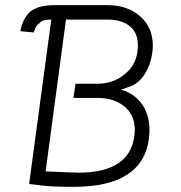

<svg xmlns="http://www.w3.org/2000/svg" viewBox="-20 -715 702 745"><path d="M133 -625Q125 -620 119 -609.5Q113 -599 112 -589L59 -594Q67 -640 96 -669Q113 -682 133.5 -688Q154 -694 184 -695H398Q474 -695 523.5 -652Q573 -609 573 -538Q573 -529 571 -511Q564 -462 540.5 -426Q517 -390 482 -378Q479 -378 472.5 -375Q466 -372 449 -367Q467 -363 476 -357Q516 -338 538 -299.5Q560 -261 560 -210Q560 -200 558 -178Q534 10 266 10Q184 10 145 5L93 -1L179 -639Q160 -639 150 -636Q140 -633 133 -625ZM501 -186Q503 -202 503 -210Q503 -269 462.5 -302Q422 -335 359 -335H265L273 -390H357Q387 -390 414 -399Q441 -408 461 -425Q515 -465 515 -539Q515 -586 486.5 -611Q458 -636 407 -639H236L157 -50L253 -46L284 -45Q482 -45 501 -186Z"/></svg>

Font: Bellota
Style: Italic
Weight: 400
Italic angle: -7.5°
Designer: Kemie Guaida
Foundry: Kemie Guaida
Version: Version 4.001